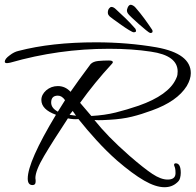

<svg xmlns="http://www.w3.org/2000/svg" viewBox="-30 -707 818 803"><path d="M658 76Q621 76 572.5 48Q524 20 459 -36Q415 -75 374 -120Q333 -165 298 -209Q277 -207 254 -212Q190 -115 154 -54Q118 7 118 38Q118 43 119 46V53Q119 67 106 67Q86 67 86 40Q86 -31 204 -227Q143 -249 143 -289Q143 -311 163 -329Q184 -347 212 -347Q243 -347 265 -323Q279 -343 300 -372.5Q321 -402 349 -439Q360 -450 381 -452Q402 -454 425 -454Q442 -454 442 -447Q442 -444 438 -440Q365 -361 305 -277L352 -222Q408 -225 454 -236.5Q500 -248 550 -265Q675 -309 706 -377Q711 -387 712 -394Q713 -401 713 -408Q713 -475 601 -491Q523 -503 426 -503Q320 -503 217 -488.5Q114 -474 13 -445Q8 -444 4.5 -443.5Q1 -443 -1 -443Q-10 -443 -10 -449Q-10 -461 11 -476Q29 -490 47 -494Q185 -530 371 -530Q504 -530 625 -509Q768 -483 768 -401Q768 -376 751 -347Q711 -283 605 -245Q562 -229 521.5 -219Q481 -209 427 -206Q412 -205 396.5 -204.5Q381 -204 365 -205Q392 -171 427 -135Q462 -99 512 -55Q572 -3 607.5 20.5Q643 44 671 44Q703 44 704 19V14Q704 -3 699 -13Q699 -15 698.5 -15.5Q698 -16 698 -17Q698 -24 705 -24Q726 -24 726 16Q726 27 723 38Q720 49 710 57Q689 76 658 76ZM212 -240 242 -288Q229 -307 212 -307Q184 -307 184 -278Q184 -255 212 -240ZM288 -223 274 -243 261 -227Q266 -226 273.5 -225Q281 -224 288 -223ZM598 -569Q594 -570 580.5 -581Q567 -592 550.5 -606.5Q534 -621 521.5 -633Q509 -645 507 -648Q500 -656 501 -666Q506 -687 517 -687Q521 -687 527 -683.5Q533 -680 537 -675Q557 -652 573.5 -629.5Q590 -607 606 -583Q609 -578 608 -575Q608 -569 598 -569ZM529 -572Q525 -572 510 -581Q495 -590 477.5 -602.5Q460 -615 446 -625Q432 -635 429 -638Q427 -640 424 -644Q421 -648 421 -654Q421 -665 426 -671.5Q431 -678 436 -678Q445 -678 455 -668Q476 -649 495.5 -630Q515 -611 536 -587Q539 -581 539 -578Q539 -572 529 -572Z"/></svg>

Font: Corinthia
Style: Bold
Weight: 700
Designer: Robert E. Leuschke
Foundry: Robert E. Leuschke
Version: Version 1.013; ttfautohint (v1.8.3)